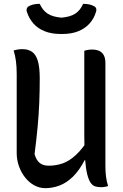

<svg xmlns="http://www.w3.org/2000/svg" viewBox="-20 -966 640 1000"><path d="M543 3Q538 5 532.5 6Q527 7 520.5 8Q514 9 508 9Q490 9 476.5 5Q463 1 452.5 -13.5Q442 -28 434.5 -57.5Q427 -87 423 -137Q419 -187 419 -262Q419 -317 419 -372Q419 -427 419 -482Q419 -537 419 -591.5Q419 -646 419 -701Q425 -704 431 -705Q437 -706 444 -707Q451 -708 457 -708Q482 -708 497.5 -700.5Q513 -693 521 -677.5Q529 -662 529 -637Q529 -570 529 -503Q529 -436 529 -369Q529 -302 529 -235Q529 -168 529 -101Q529 -73 532 -47.5Q535 -22 543 3ZM216 14Q185 14 158 -1Q131 -16 110.5 -42Q90 -68 78.5 -101Q67 -134 67 -168Q67 -237 67 -306Q67 -375 67 -444.5Q67 -514 67 -581Q67 -618 63 -648Q59 -678 51 -703Q64 -707 74.5 -708.5Q85 -710 98 -710Q127 -710 147 -696Q167 -682 177 -649Q187 -616 187 -558Q187 -493 184.5 -431.5Q182 -370 176 -305.5Q170 -241 160 -163Q169 -132 186.5 -117.5Q204 -103 234 -103Q272 -103 306.5 -115Q341 -127 376.5 -160Q412 -193 451 -256V-132H421Q393 -78 359.5 -45.5Q326 -13 289.5 0.5Q253 14 216 14ZM413 -946Q433 -946 447 -942.5Q461 -939 473 -932Q480 -927 481.5 -920Q483 -913 480 -904Q469 -868 445.5 -842.5Q422 -817 387 -803Q352 -789 304 -789H296Q249 -789 213.5 -803Q178 -817 155 -842.5Q132 -868 120 -904Q117 -913 119 -920Q121 -927 127 -932Q139 -939 153 -942.5Q167 -946 187 -946Q202 -912 228 -895Q254 -878 300 -874Q346 -878 372 -895Q398 -912 413 -946Z"/></svg>

Font: Recursive Monospace Casual Medium
Style: Regular
Weight: 500
Version: Version 1.047